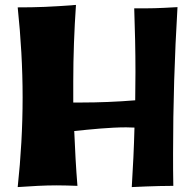

<svg xmlns="http://www.w3.org/2000/svg" viewBox="-20 -745 794 781"><path d="M702 -716C614 -711 600 -711 526 -711C529 -625 531 -538 531 -452C531 -414 530 -375 530 -337C458 -331 381 -328 310 -328H278V-413C278 -517 282 -622 289 -725C188 -717 130 -715 52 -715C65 -591 72 -470 72 -349C72 -226 65 -105 52 16C111 12 160 9 211 9C238 9 265 10 295 11C289 -63 285 -137 282 -212C350 -219 427 -227 493 -227C505 -227 516 -226 527 -226C525 -145 521 -64 516 16C516 16 613 11 685 11C684 -33 684 -77 684 -121C684 -317 690 -516 702 -716Z"/></svg>

Font: Galindo
Style: Regular
Weight: 400
Designer: Astigmatic (AOETI)
Foundry: Astigmatic (AOETI)
Version: Version 1.000